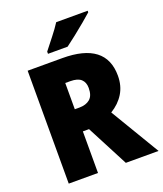

<svg xmlns="http://www.w3.org/2000/svg" viewBox="-165 -1127 968 1141"><g transform="rotate(-20 319.0 -556.5)"><path d="M289 -807Q564 -807 564 -596Q564 -532 534.5 -484Q505 -436 452 -404L638 -93H431L294 -356H255V-93H70V-807ZM286 -662H255V-496H284Q326 -496 351 -517Q376 -538 376 -587Q376 -623 354.5 -642.5Q333 -662 286 -662ZM527 -1010Q507 -992 473.5 -964Q440 -936 404 -907.5Q368 -879 342 -860H218V-874Q243 -906 275 -946.5Q307 -987 328 -1020H527Z"/></g></svg>

Font: Noto Sans Telugu UI SemiCondensed Black
Style: Regular
Weight: 900
Width: 4
Designer: Jelle Bosma - Monotype Design Team
Foundry: Monotype Imaging Inc.
Version: Version 2.005; ttfautohint (v1.8.4.7-5d5b)